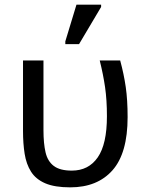

<svg xmlns="http://www.w3.org/2000/svg" viewBox="-20 -796 638 826"><path d="M282 10Q215 10 174.5 -7.5Q134 -25 113.5 -57.5Q93 -90 86 -134.5Q79 -179 79 -233V-536H167V-236Q167 -179 176 -140.5Q185 -102 211.5 -82Q238 -62 289 -62Q361 -62 400.5 -119Q440 -176 440 -296Q440 -366 432 -421Q424 -476 409 -536H497Q513 -477 521 -421.5Q529 -366 529 -292Q529 -137 464 -63.5Q399 10 282 10ZM261 -606V-618L309 -776H415V-766L320 -606Z"/></svg>

Font: Go Noto Kurrent-Regular
Style: Regular
Weight: 400
Designer: Monotype Design Team
Foundry: Monotype Imaging Inc.
Version: Version 2.012; ttfautohint (v1.8.4.7-5d5b)